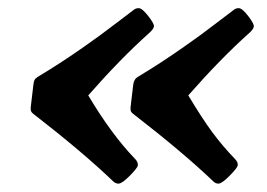

<svg xmlns="http://www.w3.org/2000/svg" viewBox="-20 -501 642 461"><path d="M54.2 -247.1 60.1 -296.9Q61 -304.7 62.7 -308.6Q64.5 -312.5 69.8 -315.9Q102.1 -335.4 127.9 -352.3Q153.8 -369.1 181.2 -388.4Q208.5 -407.7 219.2 -415.5Q230 -423.3 262.5 -448Q294.9 -472.7 300.8 -477.1Q305.7 -481.4 313 -481.4Q321.3 -481.4 335.9 -462.6Q350.6 -443.8 349.6 -437.5Q349.1 -431.6 338.4 -421.9Q269.5 -360.4 191.9 -272Q248 -177.7 304.2 -119.6Q311.5 -112.3 311 -104Q310.1 -97.7 291.5 -78.9Q272.9 -60.1 264.6 -60.1Q258.3 -60.1 252.9 -64.5Q178.2 -136.2 59.6 -228Q54.7 -231.9 54 -236.1Q53.2 -240.2 54.2 -247.1ZM293.9 -247.1 299.8 -296.9Q301.3 -310.5 310.1 -315.9Q342.3 -335.4 368.2 -352.3Q394 -369.1 421.4 -388.4Q448.7 -407.7 459.5 -415.5Q470.2 -423.3 502.7 -448Q535.2 -472.7 541 -477.1Q545.9 -481.4 553.2 -481.4Q561.5 -481.4 575.9 -462.6Q590.3 -443.8 589.4 -437.5Q588.9 -431.2 578.6 -421.9Q509.8 -360.4 432.1 -272Q464.8 -217.3 489.5 -183.8Q514.2 -150.4 543.9 -119.6Q551.8 -111.8 550.8 -104Q549.8 -97.7 531.2 -78.9Q512.7 -60.1 504.4 -60.1Q498.5 -60.1 493.2 -64.5Q420.4 -134.3 299.3 -228Q294.4 -231.9 293.7 -236.1Q293 -240.2 293.9 -247.1Z"/></svg>

Font: Cooper*
Style: Bold Italic
Weight: 700
Italic angle: -7°
Designer: Owen Earl
Foundry: indestructible type*
Version: Version 0.001